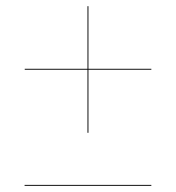

<svg xmlns="http://www.w3.org/2000/svg" viewBox="-20 -610 570 621"><path d="M59.5 -9V-12H469.5V-9ZM263 -180.5V-590H266V-180.5ZM60 -384.5V-387.5H469.5V-384.5Z"/></svg>

Font: Bodoni Moda 72pt
Style: Italic
Weight: 400
Italic angle: -13°
Designer: Owen Earl
Foundry: indestructible type
Version: Version 2.005